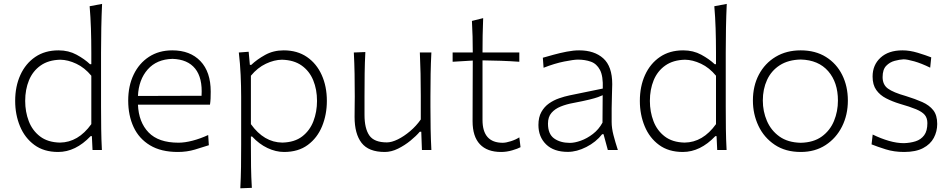

<svg xmlns="http://www.w3.org/2000/svg" viewBox="-20 -782 4960 1001"><path d="M283.2 10.3Q209 10.3 159.2 -26.4Q109.4 -63 84.2 -123.8Q59.1 -184.6 59.1 -255.9Q59.1 -331.5 86.2 -391.1Q113.3 -450.7 163.8 -485.1Q214.4 -519.5 285.2 -519.5Q337.4 -519.5 379.2 -496.8Q420.9 -474.1 449.2 -447.3H456.1V-507.8Q456.1 -573.2 454.1 -633.3Q452.1 -693.4 447.3 -749.5L512.2 -761.7Q509.3 -698.7 508.1 -636.5Q506.8 -574.2 506.8 -507.8V-226.1Q506.8 -163.1 507.6 -110.1Q508.3 -57.1 511.2 0H462.4L459 -72.3H452.6Q374 10.3 283.2 10.3ZM292.5 -38.6Q387.7 -39.6 456.1 -134.8V-387.2Q421.4 -429.2 377.9 -449.7Q334.5 -470.2 294.4 -470.7Q232.4 -469.2 191.7 -440.4Q150.9 -411.6 131.1 -363.5Q111.3 -315.4 111.3 -255.9Q111.3 -199.2 130.1 -150.1Q148.9 -101.1 189 -70.6Q229 -40 292.5 -38.6Z M907.2 10.3Q819.8 10.3 762.2 -24.4Q704.6 -59.1 676.5 -119.6Q648.4 -180.2 648.4 -257.8Q648.4 -334 676.8 -393.1Q705.1 -452.1 756.8 -485.8Q808.6 -519.5 878.4 -519.5Q971.2 -519.5 1024.9 -463.4Q1078.6 -407.2 1078.6 -304.2Q1078.6 -284.7 1077.9 -268.3Q1077.1 -252 1074.7 -236.3H699.2Q703.1 -145 754.6 -91.6Q806.2 -38.1 910.6 -38.1Q943.4 -38.1 983.9 -48.6Q1024.4 -59.1 1065.4 -78.1L1068.8 -24.9Q1039.1 -15.1 996.8 -2.4Q954.6 10.3 907.2 10.3ZM1030.8 -282.7Q1036.6 -375.5 997.6 -424.1Q958.5 -472.7 879.4 -475.1Q796.9 -473.1 750 -419.9Q703.1 -366.7 699.2 -281.7Z M1232.9 199.7Q1235.8 142.6 1236.6 88.1Q1237.3 33.7 1237.3 -29.3V-277.3Q1237.3 -332.5 1234.6 -391.6Q1231.9 -450.7 1225.1 -508.3L1276.4 -512.2L1282.7 -443.8H1290Q1319.8 -472.2 1362.5 -495.8Q1405.3 -519.5 1459 -519.5Q1529.8 -519.5 1580.1 -485.1Q1630.4 -450.7 1657.2 -391.1Q1684.1 -331.5 1684.1 -255.9Q1684.1 -184.6 1659.2 -123.8Q1634.3 -63 1584.7 -26.4Q1535.2 10.3 1460.9 10.3Q1418 10.3 1374.5 -10.3Q1331.1 -30.8 1294.4 -70.3H1288.1V-27.8Q1288.1 34.2 1288.8 87.2Q1289.6 140.1 1293 197.3ZM1451.7 -38.6Q1515.6 -40 1555.4 -70.6Q1595.2 -101.1 1614 -150.1Q1632.8 -199.2 1632.8 -255.9Q1632.8 -315.4 1613 -363.5Q1593.3 -411.6 1552.7 -440.4Q1512.2 -469.2 1449.7 -470.7Q1409.7 -470.2 1366.2 -449.7Q1322.8 -429.2 1288.1 -387.2V-134.8Q1356.4 -39.6 1451.7 -38.6Z M1985.8 10.3Q1901.9 10.3 1865.2 -36.9Q1828.6 -84 1828.6 -172.4Q1828.6 -205.6 1829.1 -230.5Q1829.6 -255.4 1829.6 -278.3Q1829.6 -342.3 1828.6 -396.7Q1827.6 -451.2 1824.7 -508.3L1884.8 -510.7Q1881.8 -453.6 1881.1 -398.9Q1880.4 -344.2 1880.4 -282.2V-183.1Q1880.4 -112.3 1905.5 -75.9Q1930.7 -39.6 1997.1 -39.6Q2022 -39.6 2054.2 -55.4Q2086.4 -71.3 2118.4 -98.4Q2150.4 -125.5 2173.8 -159.2V-282.2Q2173.8 -344.2 2172.6 -397.7Q2171.4 -451.2 2168.9 -508.3H2229Q2226.1 -451.2 2225.1 -396.7Q2224.1 -342.3 2224.1 -278.3V-226.1Q2224.1 -163.1 2225.1 -110.1Q2226.1 -57.1 2229 0H2179.7L2176.3 -95.2H2168.5Q2149.9 -73.2 2120.1 -48.8Q2090.3 -24.4 2055.4 -7.1Q2020.5 10.3 1985.8 10.3Z M2592.3 10.3Q2520 10.3 2481.9 -30Q2443.8 -70.3 2443.8 -150.4Q2443.8 -241.7 2444.3 -324.5Q2444.8 -407.2 2444.8 -466.3L2339.8 -460V-508.3H2444.8Q2444.8 -551.8 2443.8 -591.1Q2442.9 -630.4 2440.4 -672.9L2499 -687.5Q2497.1 -636.7 2496.3 -597.2Q2495.6 -557.6 2495.6 -508.3H2687.5V-460Q2640.1 -463.4 2591.3 -465.1Q2542.5 -466.8 2495.6 -467.3V-156.7Q2495.6 -37.6 2601.1 -37.6Q2617.7 -37.6 2643.1 -45.7Q2668.5 -53.7 2687.5 -65.9L2693.8 -14.6Q2679.7 -6.8 2650.6 1.7Q2621.6 10.3 2592.3 10.3Z M2940.4 9.8Q2867.2 9.8 2827.1 -29.3Q2787.1 -68.4 2787.1 -130.4Q2787.1 -170.9 2802.5 -198.2Q2817.9 -225.6 2842.3 -242.7Q2866.7 -259.8 2895 -269.5Q2923.3 -279.3 2949.2 -284.7L3122.6 -320.3Q3125 -385.3 3107.9 -417.5Q3090.8 -449.7 3060.5 -460.4Q3030.3 -471.2 2993.2 -471.2Q2971.2 -471.2 2921.1 -461.2Q2871.1 -451.2 2814 -428.7L2810.1 -481Q2833.5 -487.8 2866.5 -496.8Q2899.4 -505.9 2934.6 -512.7Q2969.7 -519.5 2999.5 -519.5Q3078.6 -519.5 3125.2 -477.8Q3171.9 -436 3171.9 -343.3Q3171.9 -320.8 3170.4 -286.1Q3168.9 -251.5 3168.9 -216.8V-146Q3168.9 -114.3 3178.2 -78.1Q3187.5 -42 3201.2 0H3148.9L3126.5 -82.5H3119.6Q3086.9 -41 3036.9 -15.6Q2986.8 9.8 2940.4 9.8ZM2951.2 -37.1Q2976.1 -37.1 3008.3 -48.6Q3040.5 -60.1 3071 -83.5Q3101.6 -106.9 3121.1 -142.6L3122.1 -285.6Q3112.8 -281.2 3097.4 -275.6Q3082 -270 3052.2 -262.7Q3022.5 -255.4 2968.8 -245.1Q2933.6 -238.8 2903.6 -226.8Q2873.5 -214.8 2855.2 -193.6Q2836.9 -172.4 2836.9 -137.7Q2836.9 -83 2869.1 -60.1Q2901.4 -37.1 2951.2 -37.1Z M3540 10.3Q3465.8 10.3 3416 -26.4Q3366.2 -63 3341.1 -123.8Q3315.9 -184.6 3315.9 -255.9Q3315.9 -331.5 3343 -391.1Q3370.1 -450.7 3420.7 -485.1Q3471.2 -519.5 3542 -519.5Q3594.2 -519.5 3636 -496.8Q3677.7 -474.1 3706.1 -447.3H3712.9V-507.8Q3712.9 -573.2 3710.9 -633.3Q3709 -693.4 3704.1 -749.5L3769 -761.7Q3766.1 -698.7 3764.9 -636.5Q3763.7 -574.2 3763.7 -507.8V-226.1Q3763.7 -163.1 3764.4 -110.1Q3765.1 -57.1 3768.1 0H3719.2L3715.8 -72.3H3709.5Q3630.9 10.3 3540 10.3ZM3549.3 -38.6Q3644.5 -39.6 3712.9 -134.8V-387.2Q3678.2 -429.2 3634.8 -449.7Q3591.3 -470.2 3551.3 -470.7Q3489.3 -469.2 3448.5 -440.4Q3407.7 -411.6 3387.9 -363.5Q3368.2 -315.4 3368.2 -255.9Q3368.2 -199.2 3387 -150.1Q3405.8 -101.1 3445.8 -70.6Q3485.8 -40 3549.3 -38.6Z M4154.8 10.3Q4075.2 10.3 4019.3 -27.1Q3963.4 -64.5 3934.3 -125.7Q3905.3 -187 3905.3 -257.8Q3905.3 -334 3936.5 -393.1Q3967.8 -452.1 4023.9 -485.8Q4080.1 -519.5 4154.3 -519.5Q4231 -519.5 4286.1 -485.1Q4341.3 -450.7 4370.8 -391.4Q4400.4 -332 4400.4 -257.8Q4400.4 -183.1 4369.9 -122.3Q4339.4 -61.5 4284.2 -25.6Q4229 10.3 4154.8 10.3ZM4154.8 -37.6Q4221.7 -39.1 4264.6 -70.3Q4307.6 -101.6 4328.1 -151.4Q4348.6 -201.2 4348.6 -257.8Q4348.6 -352.5 4297.9 -410.9Q4247.1 -469.2 4154.8 -471.7Q4089.4 -470.2 4045.2 -441.7Q4001 -413.1 3979 -365.2Q3957 -317.4 3957 -257.8Q3957 -201.2 3978.5 -151.4Q4000 -101.6 4043.7 -70.3Q4087.4 -39.1 4154.8 -37.6Z M4693.8 10.3Q4641.6 10.3 4597.9 -3.4Q4554.2 -17.1 4523.9 -29.3L4529.8 -80.6Q4572.8 -59.6 4614.3 -47.6Q4655.8 -35.6 4692.4 -35.6Q4725.6 -36.6 4753.4 -45.4Q4781.2 -54.2 4798.1 -76.7Q4814.9 -99.1 4814.9 -140.1Q4814.9 -166.5 4801.3 -182.9Q4787.6 -199.2 4756.1 -212.4Q4724.6 -225.6 4669.9 -241.2Q4631.8 -252.9 4599.9 -269.3Q4567.9 -285.6 4548.6 -312.7Q4529.3 -339.8 4529.3 -382.8Q4529.3 -443.4 4570.8 -481.4Q4612.3 -519.5 4685.5 -519.5Q4723.1 -519.5 4764.9 -506.8Q4806.6 -494.1 4835 -482.9L4829.6 -429.2Q4783.7 -451.7 4746.6 -462.2Q4709.5 -472.7 4690.9 -472.7Q4669.9 -471.7 4644.3 -464.8Q4618.7 -458 4600.1 -438.7Q4581.5 -419.4 4581.5 -379.9Q4581.5 -340.3 4609.4 -320.1Q4637.2 -299.8 4703.1 -281.2Q4752 -266.1 4788.6 -249.8Q4825.2 -233.4 4845.7 -207.3Q4866.2 -181.2 4866.2 -135.7Q4866.2 -96.7 4848.4 -63.2Q4830.6 -29.8 4792.5 -9.8Q4754.4 10.3 4693.8 10.3Z"/></svg>

Font: Pinar-DS3-FD Light
Style: Regular
Weight: 300
Designer: Amin Abedi
Version: Version 3.000